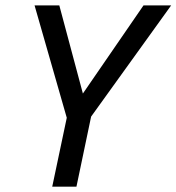

<svg xmlns="http://www.w3.org/2000/svg" viewBox="-20 -696 658 716"><path d="M319.8 -261.2 265.1 0H174.8L229 -256.8L108.9 -675.8H201.2L289.1 -347.2L515.1 -675.8H618.2Z"/></svg>

Font: Clear Sans
Style: Italic
Weight: 400
Italic angle: -12°
Foundry: Intel Corporation
Version: Version 1.00